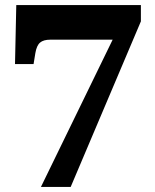

<svg xmlns="http://www.w3.org/2000/svg" viewBox="-20 -735 609 755"><path d="M423 -579H178Q151 -579 137.5 -567.5Q124 -556 119 -526L112 -483H39L44 -715H534V-651L258 0H141Z"/></svg>

Font: Noto Serif Sinhala Black
Style: Regular
Weight: 900
Designer: Jelle Bosma - Monotype Design Team
Foundry: Monotype Imaging Inc.
Version: Version 2.007; ttfautohint (v1.8.4.7-5d5b)